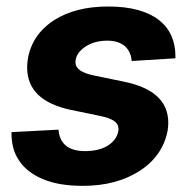

<svg xmlns="http://www.w3.org/2000/svg" viewBox="-20 -573 602 603"><path d="M240.8 10.7Q163.7 10.7 113.8 -10.8Q63.9 -32.3 40.1 -68.5Q26.6 -88.8 21.3 -109.9Q16 -131 16 -158L163.7 -165.8Q169 -99.1 246.4 -98.4Q293 -98.4 321.4 -117.5Q349.4 -136.7 352.3 -166.5Q352.3 -183.6 338.2 -193.2Q324.2 -202.8 293 -209.2L202.1 -228Q65.3 -257.1 65.3 -360.8Q65.3 -403.4 85.9 -442.5Q106.5 -481.2 150.2 -509.9Q217.7 -552.6 319.6 -552.6Q373.9 -552.6 413.9 -541.4Q453.8 -530.2 479.8 -509.6Q505.7 -489 518.3 -460.4Q530.9 -431.8 530.9 -397V-389.9L393.5 -381.4Q392.8 -394.5 387.8 -406.2Q382.8 -418 373.6 -426.7Q364.3 -435.4 350.3 -440.3Q336.3 -445.3 317.1 -445.3Q274.9 -445.3 245.7 -424.7Q217 -404.5 217 -377.1Q217 -347.7 275.2 -335.9L371.1 -316.1Q508.5 -287.6 508.5 -187.5Q508.5 -175.4 506.4 -162.3Q490.8 -82.7 418 -35.9Q344.8 10.7 240.8 10.7Z"/></svg>

Font: Linik Sans
Style: Bold Italic
Weight: 700
Italic angle: 9°
Designer: Fonts by Rasmus Andersson / Changes by Cristiano Sobral with parts from Marc Monis
Foundry: rsms
Version: Version 3.020; ttfautohint (v1.6)